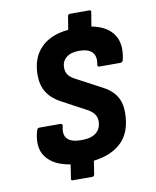

<svg xmlns="http://www.w3.org/2000/svg" viewBox="-91 -811 785 969"><g transform="rotate(-10 302.0 -327.0)"><path d="M203 88Q193 88 195 78L206 7Q121 -6 83 -56Q45 -106 69 -190Q72 -203 83 -203H190Q203 -203 200 -189Q179 -104 282 -104Q331 -104 357 -124.5Q383 -145 383 -185Q383 -224 336 -249L211 -316Q166 -340 143 -376.5Q120 -413 120 -465Q120 -552 169.5 -603.5Q219 -655 312 -664L323 -732Q325 -742 334 -742H434Q444 -742 442 -732L430 -660Q508 -645 541.5 -596.5Q575 -548 557 -468Q554 -454 543 -454H435Q423 -454 426 -467Q434 -508 413.5 -529Q393 -550 348 -550Q304 -550 281 -530.5Q258 -511 258 -480Q258 -456 270 -440.5Q282 -425 309 -412L433 -346Q477 -324 499.5 -289.5Q522 -255 522 -205Q522 -106 470 -54Q418 -2 325 9L314 78Q312 88 302 88Z"/></g></svg>

Font: Sofia Sans ExtraBold
Style: Italic
Weight: 800
Italic angle: -9°
Designer: Botio Nikoltchev, Ani Petrova
Foundry: lettersoup
Version: Version 4.100; ttfautohint (v1.8.4.7-5d5b)